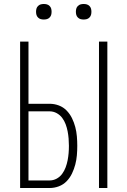

<svg xmlns="http://www.w3.org/2000/svg" viewBox="-20 -944 640 964"><path d="M477 0V-735H519V0ZM81 0V-735H123V-423H229Q253 -423 275.5 -414.5Q298 -406 314.5 -389Q331 -372 341.5 -350.5Q352 -329 358 -306Q364 -283 366 -259Q368 -235 368 -212Q368 -188 366 -164.5Q364 -141 358 -118Q352 -95 341.5 -73Q331 -51 314.5 -34Q298 -17 275.5 -8.5Q253 0 229 0ZM123 -38H229Q248 -38 264.5 -47Q281 -56 292 -71Q303 -86 309.5 -103.5Q316 -121 319.5 -139Q323 -157 324.5 -175Q326 -193 326 -212Q326 -230 324.5 -248.5Q323 -267 319.5 -285Q316 -303 309.5 -320.5Q303 -338 292 -352.5Q281 -367 264.5 -376Q248 -385 229 -385H123ZM400 -846Q392 -846 384.5 -848Q377 -850 371 -856Q365 -862 363 -869.5Q361 -877 361 -885Q361 -893 363 -900.5Q365 -908 371 -914Q377 -920 384.5 -922Q392 -924 400 -924Q408 -924 415.5 -922Q423 -920 429 -914Q435 -908 437 -900.5Q439 -893 439 -885Q439 -877 437 -869.5Q435 -862 429 -856Q423 -850 415.5 -848Q408 -846 400 -846ZM200 -846Q192 -846 184.5 -848Q177 -850 171 -856Q165 -862 163 -869.5Q161 -877 161 -885Q161 -893 163 -900.5Q165 -908 171 -914Q177 -920 184.5 -922Q192 -924 200 -924Q208 -924 215.5 -922Q223 -920 229 -914Q235 -908 237 -900.5Q239 -893 239 -885Q239 -877 237 -869.5Q235 -862 229 -856Q223 -850 215.5 -848Q208 -846 200 -846Z"/></svg>

Font: Iosevka Curly XLtEx
Style: Regular
Weight: 200
Width: 7
Monospace: yes
Designer: Belleve Invis
Foundry: Belleve Invis
Version: Version 11.1.0; ttfautohint (v1.8.3)